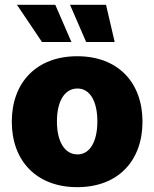

<svg xmlns="http://www.w3.org/2000/svg" viewBox="-20 -772 645 802"><path d="M302.7 9.8C473.6 9.8 575.2 -100.6 575.2 -263.7C575.2 -426.8 473.6 -537.1 302.7 -537.1C131.8 -537.1 29.3 -426.8 29.3 -263.7C29.3 -100.6 131.8 9.8 302.7 9.8ZM303.7 -127C250 -127 217.8 -180.7 217.8 -264.6C217.8 -349.6 250 -402.3 303.7 -402.3C355.5 -402.3 386.7 -349.6 386.7 -264.6C386.7 -180.7 355.5 -127 303.7 -127ZM155.3 -596.7H278.3L210.9 -752H50.8ZM339.8 -596.7H459L422.9 -752H272.5Z"/></svg>

Font: Pretendard Black
Style: Regular
Weight: 900
Designer: Base glyphs from Inter by Rasmus Andersson; Hangeul glyphs from Noto Sans CJK(Source Han Sans) by Jang Soo-young and Kan
Foundry: Kil Hyung-jin
Version: Version 1.309;Glyphs 3.2 (3225)